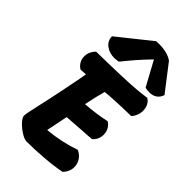

<svg xmlns="http://www.w3.org/2000/svg" viewBox="-291 -1068 1156 1156"><g transform="rotate(45 287.5 -490.0)"><path d="M575 -785Q557 -732 498 -732Q480 -732 463 -736L378 -892Q341 -854 311 -820Q281 -786 238 -733Q214 -729 204 -729Q160 -729 130.5 -752Q101 -775 101 -812L310 -979Q319 -980 337 -980Q369 -980 398.5 -972.5Q428 -965 448 -950ZM551 -627Q551 -607 543 -587Q535 -567 522 -554Q393 -552 307 -544Q290 -483 275 -408Q375 -416 444 -432Q464 -420 474.5 -400.5Q485 -381 485 -358Q485 -337 476.5 -318.5Q468 -300 453 -289Q434 -287 416 -286Q398 -285 381 -284L252 -275L234 -185L224 -137Q285 -143 334.5 -153.5Q384 -164 439 -183Q467 -170 482.5 -146.5Q498 -123 498 -95Q498 -55 467 -24Q405 -12 328 -6Q251 0 185 0Q167 0 138 -18Q109 -36 86.5 -60Q64 -84 64 -101Q64 -116 87 -217Q104 -291 120 -371Q131 -426 131 -426Q147 -504 152 -539L110 -536Q91 -546 79.5 -565.5Q68 -585 68 -608Q68 -648 99 -679Q236 -681 337.5 -685Q439 -689 513 -700Q532 -689 541.5 -669.5Q551 -650 551 -627Z"/></g></svg>

Font: Mogra
Style: Regular
Weight: 400
Designer: Lipi Raval
Foundry: Lipi Raval
Version: Version 1.002;PS 1.002;hotconv 1.0.88;makeotf.lib2.5.647800;